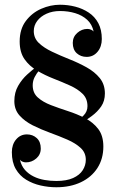

<svg xmlns="http://www.w3.org/2000/svg" viewBox="-20 -780 494 810"><path d="M122.5 -649Q122.5 -619 144 -598.5Q165.5 -578 199.8 -561.8Q234 -545.5 272.5 -530.2Q311 -515 345.2 -496Q379.5 -477 401 -450.5Q422.5 -424 422.5 -385.5Q422.5 -354 407 -331.2Q391.5 -308.5 367.2 -290.5Q343 -272.5 316 -255.5L295.5 -259Q316.5 -276.5 332.8 -293Q349 -309.5 349 -332Q349 -364 328.5 -384.2Q308 -404.5 275.2 -419.2Q242.5 -434 206 -448.2Q169.5 -462.5 136.8 -481.8Q104 -501 83.5 -530.2Q63 -559.5 63 -605Q63 -657 89 -691.5Q115 -726 154 -743Q193 -760 233 -760Q266 -760 297.2 -752Q328.5 -744 354.2 -727Q380 -710 394.8 -682.2Q409.5 -654.5 409.5 -615.5Q409.5 -583 391.5 -561.5Q373.5 -540 345.5 -540Q321 -540 304 -555.2Q287 -570.5 287 -599Q287 -624.5 306 -641.2Q325 -658 348.5 -658Q356.5 -658 364 -654.8Q371.5 -651.5 375 -647Q368.5 -677.5 347.8 -696.5Q327 -715.5 297.2 -724.5Q267.5 -733.5 233 -733.5Q201.5 -733.5 176.5 -722.2Q151.5 -711 137 -691.8Q122.5 -672.5 122.5 -649ZM118 -420Q118 -388 139.5 -368.8Q161 -349.5 195 -336.5Q229 -323.5 267 -311.2Q305 -299 339 -281.5Q373 -264 394.5 -235.8Q416 -207.5 416 -162Q416 -110 391 -71.2Q366 -32.5 321.2 -11.2Q276.5 10 217.5 10Q184.5 10 151.2 2.5Q118 -5 90.5 -21.8Q63 -38.5 46.5 -67Q30 -95.5 30 -138Q30 -170.5 48 -191.8Q66 -213 93.5 -213Q118 -213 135 -197.5Q152 -182 152 -153.5Q152 -128 133 -111.5Q114 -95 89.5 -95Q82 -95 74.8 -98Q67.5 -101 64 -106.5Q70 -80.5 85.2 -63.2Q100.5 -46 121.8 -35.5Q143 -25 167.8 -20.8Q192.5 -16.5 217.5 -16.5Q261 -16.5 288.5 -29Q316 -41.5 329 -62Q342 -82.5 342 -106Q342 -136 320.2 -156Q298.5 -176 264 -191Q229.5 -206 191 -220Q152.5 -234 118.2 -251.2Q84 -268.5 62.2 -293Q40.5 -317.5 40.5 -353.5Q40.5 -390 56.5 -417.8Q72.5 -445.5 94.5 -465.5Q116.5 -485.5 134.5 -498.5H157.5Q153.5 -493 144 -481.8Q134.5 -470.5 126.2 -454.8Q118 -439 118 -420Z"/></svg>

Font: Bodoni Moda SC 9pt Medium
Style: Regular
Weight: 500
Designer: Owen Earl
Foundry: indestructible type
Version: Version 2.005